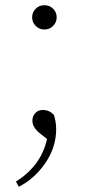

<svg xmlns="http://www.w3.org/2000/svg" viewBox="-20 -502 340 735"><path d="M103 -435Q103 -455 116.5 -468.5Q130 -482 150 -482Q170 -482 183.5 -468.5Q197 -455 197 -435Q197 -417 183.5 -403Q170 -389 150 -389Q130 -389 116.5 -403Q103 -417 103 -435ZM160 30 132 8Q104 -15 104 -40Q104 -57 115 -69Q126 -81 144 -81Q168 -81 186 -63Q195 -36 195 -7Q195 61 154 121.5Q113 182 52 213L41 193Q138 132 160 30Z"/></svg>

Font: TypoPRO Source Serif Pro
Style: Regular
Weight: 300
Designer: Frank Grießhammer
Foundry: Adobe Systems Incorporated
Version: Version 1.017;PS (version unavailable);hotconv 1.0.79;makeot